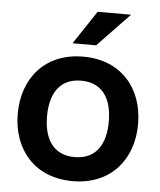

<svg xmlns="http://www.w3.org/2000/svg" viewBox="-53 -778 696 836"><g transform="rotate(5 295.0 -360.0)"><path d="M295 12C462 12 558 -105 558 -260C558 -415 462 -532 295 -532C128 -532 32 -415 32 -260C32 -105 128 12 295 12ZM295 -93C202 -93 160 -160 160 -260C160 -360 202 -427 295 -427C388 -427 430 -360 430 -260C430 -160 388 -93 295 -93ZM243 -586H346L486 -732H340Z"/></g></svg>

Font: Aspekta 600
Style: Regular
Weight: 600
Designer: Ivo Dolenc
Version: Version 2.100